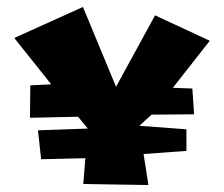

<svg xmlns="http://www.w3.org/2000/svg" viewBox="-20 -567 644 551"><path d="M21 -458 127 -325 67 -322 66 -229 204 -232 232 -198 89 -193 98 -110 225 -113 219 -39 406 -36 392 -125 515 -134V-196L380 -206L415 -238L537 -239L532 -313L476 -315L582 -450L425 -523L313 -318L218 -547Z"/></svg>

Font: Super Mario
Style: Regular
Weight: 400
Version: Version 1.0